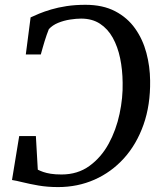

<svg xmlns="http://www.w3.org/2000/svg" viewBox="-20 -771 680 800"><path d="M336 -751Q408.5 -751 459.8 -724.2Q511 -697.5 543 -652.2Q575 -607 590 -550.5Q605 -494 605.5 -435Q607 -333.5 578 -251.5Q549 -169.5 496.5 -111.5Q444 -53.5 373.8 -22.5Q303.5 8.5 222 8.5Q177.5 8.5 140.2 2Q103 -4.5 74.8 -11.5Q46.5 -18.5 30 -21L60 -204H129.5L137.5 -64Q147.5 -59 160.2 -54.5Q173 -50 191.5 -47Q210 -44 236.5 -44Q303.5 -44 352.5 -79.5Q401.5 -115 432.8 -172.2Q464 -229.5 478.2 -296.8Q492.5 -364 491 -426.5Q490.5 -480.5 480.5 -528.5Q470.5 -576.5 449.8 -613.8Q429 -651 396.5 -672.2Q364 -693.5 318 -693.5Q297.5 -693.5 271.8 -689.5Q246 -685.5 222.2 -675.8Q198.5 -666 183.5 -649.5Q179 -638.5 174.5 -625.5Q170 -612.5 165.8 -599Q161.5 -585.5 157.8 -571.8Q154 -558 150 -544H87.5L107.5 -698.5Q122 -705.5 143.2 -714.2Q164.5 -723 193 -731.5Q221.5 -740 257.2 -745.5Q293 -751 336 -751Z"/></svg>

Font: Merriweather Light 18pt
Style: Italic
Weight: 400
Italic angle: -7.8°
Version: Version 2.101